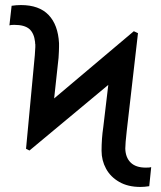

<svg xmlns="http://www.w3.org/2000/svg" viewBox="-20 -737 642 767"><path d="M84 -142.6 119.1 -516.6Q121.1 -540 121.1 -548.8V-559.6Q120.1 -562.5 120.1 -569.3Q116.2 -604.5 97.2 -621.1Q78.1 -637.7 37.1 -637.7Q23.4 -637.7 17.6 -635.7L26.4 -713.9Q45.4 -716.8 63.5 -716.8Q136.2 -716.8 174.1 -677.2Q211.9 -637.7 215.8 -564.5V-549.8Q215.8 -535.2 213.9 -505.9L196.3 -343.8L514.6 -612.3L531.2 -604.5L486.3 -213.9Q480.5 -162.6 480.5 -143.6Q481.4 -107.9 502 -87.6Q522.5 -67.4 562.5 -67.4Q579.1 -67.4 584 -69.3L576.2 6.8Q557.1 9.8 541 9.8Q491.2 9.8 456.3 -10.3Q421.4 -30.3 403.6 -63.2Q385.7 -96.2 385.7 -134.8Q385.7 -183.1 392.6 -229.5L412.6 -397.9L97.7 -135.7Z"/></svg>

Font: Pretendard Std
Style: Regular
Weight: 400
Designer: Base glyphs from Inter by Rasmus Andersson; Hangeul glyphs from Noto Sans CJK(Source Han Sans) by Jang Soo-young and Kan
Foundry: Kil Hyung-jin
Version: Version 1.309